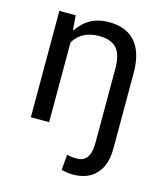

<svg xmlns="http://www.w3.org/2000/svg" viewBox="-112 -623 790 921"><g transform="rotate(15 283.0 -162.5)"><path d="M151.9 -528.3 158.2 -453.1Q214.8 -538.1 314 -538.1Q401.4 -538.1 446.3 -487.3Q491.2 -436.5 492.2 -337.4V43.5Q492.2 123.5 451.4 168.5Q410.6 213.4 335 213.4Q305.2 213.4 278.8 204.6L285.6 127.9Q302.7 134.3 335 134.3Q401.9 134.3 401.9 39.6V-331.1Q401.9 -398.9 374.8 -430.2Q347.7 -461.4 286.6 -461.4Q201.2 -461.4 161.6 -396.5V0H70.8V-528.3Z"/></g></svg>

Font: MAUL
Style: Regular
Weight: 400
Designer: MAUL
Version: Version 1.0; 2020; ttfautohint (v1.8.3)